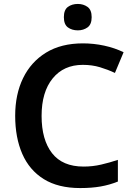

<svg xmlns="http://www.w3.org/2000/svg" viewBox="-20 -944 678 974"><path d="M400 -615Q303 -615 247 -546Q191 -477 191 -356Q191 -235 244 -167Q297 -99 404 -99Q450 -99 493 -109Q536 -119 578 -133V-23Q536 -6 490.5 2Q445 10 387 10Q275 10 202 -35.5Q129 -81 93 -163.5Q57 -246 57 -357Q57 -465 97 -547.5Q137 -630 213.5 -677Q290 -724 401 -724Q455 -724 508.5 -712.5Q562 -701 607 -679L563 -574Q527 -591 487 -603Q447 -615 400 -615ZM375 -924Q403 -924 424 -909Q445 -894 445 -857Q445 -820 424 -805Q403 -790 375 -790Q345 -790 324.5 -805Q304 -820 304 -857Q304 -894 324.5 -909Q345 -924 375 -924Z"/></svg>

Font: Noto Sans Lao UI SemBd
Style: Regular
Weight: 600
Designer: Monotype Design Team
Foundry: Monotype Imaging Inc.
Version: Version 2.000; ttfautohint (v1.8.4.7-5d5b)